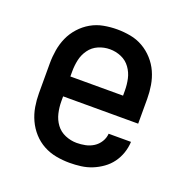

<svg xmlns="http://www.w3.org/2000/svg" viewBox="-102 -623 704 726"><g transform="rotate(20 250.0 -260.0)"><path d="M252 8Q225 8 198 3Q171 -2 147 -15Q123 -28 104.5 -48.5Q86 -69 74.5 -94Q63 -119 58.5 -146Q54 -173 54 -200V-320Q54 -347 58.5 -374Q63 -401 74 -425.5Q85 -450 103.5 -470.5Q122 -491 145.5 -504.5Q169 -518 196 -523Q223 -528 250 -528Q277 -528 304 -523Q331 -518 354.5 -504.5Q378 -491 396.5 -470.5Q415 -450 426 -425.5Q437 -401 441.5 -374Q446 -347 446 -320V-220H144V-200Q144 -176 149.5 -152.5Q155 -129 169 -110Q183 -91 205.5 -81.5Q228 -72 252 -72Q269 -72 286.5 -75.5Q304 -79 319 -88.5Q334 -98 343.5 -113.5Q353 -129 354 -146H444Q443 -123 435.5 -101Q428 -79 414.5 -60.5Q401 -42 382 -28.5Q363 -15 342 -6.5Q321 2 298 5Q275 8 252 8ZM356 -300V-320Q356 -344 351 -367Q346 -390 332 -409.5Q318 -429 296 -438.5Q274 -448 250 -448Q226 -448 204 -438.5Q182 -429 168 -409.5Q154 -390 149 -367Q144 -344 144 -320V-300Z"/></g></svg>

Font: Iosevka SS04 Medium
Style: Regular
Weight: 500
Monospace: yes
Designer: Belleve Invis
Foundry: Belleve Invis
Version: Version 19.0.0; ttfautohint (v1.8.4)